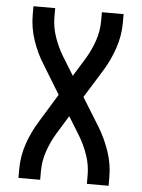

<svg xmlns="http://www.w3.org/2000/svg" viewBox="-53 -777 605 819"><g transform="rotate(5 250.0 -367.5)"><path d="M57 0H150V-37Q150 -81 164.5 -123Q179 -165 202 -203L250 -281L298 -203Q321 -165 335.5 -123Q350 -81 350 -37V0H443V-37Q443 -93 425 -146Q407 -199 378 -247L303 -368L378 -489Q407 -536 425 -589.5Q443 -643 443 -698V-735H350V-698Q350 -654 335.5 -612Q321 -570 298 -532L250 -454L202 -532Q179 -570 164.5 -612Q150 -654 150 -698V-735H57V-698Q57 -643 75 -589.5Q93 -536 123 -489L197 -368L123 -247Q93 -199 75 -146Q57 -93 57 -37Z"/></g></svg>

Font: Iosevka SS08 Medium
Style: Regular
Weight: 500
Monospace: yes
Designer: Belleve Invis
Foundry: Belleve Invis
Version: Version 3.4.3; ttfautohint (v1.8.3)